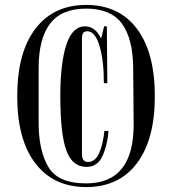

<svg xmlns="http://www.w3.org/2000/svg" viewBox="-20 -750 699 780"><path d="M50 -359Q50 -537 124 -633.5Q198 -730 330 -730Q463 -730 536 -633.5Q609 -537 609 -359Q609 -183 536 -86.5Q463 10 330 10Q198 10 124 -86Q50 -182 50 -359ZM523 -249 521 -474Q520 -594 475 -654.5Q430 -715 330 -715Q230 -715 183.5 -654Q137 -593 137 -474V-249Q137 -140 176 -72.5Q215 -5 330 -5Q525 -5 523 -249ZM404 -218H421Q416 -159 396 -115.5Q376 -72 331 -72Q274 -72 249.5 -139Q225 -206 225 -361Q225 -493 249.5 -568Q274 -643 325 -643Q346 -643 362 -631Q378 -619 391 -594L403 -643H414L416 -412H402Q402 -506 384 -564.5Q366 -623 335 -623Q322 -623 317.5 -615.5Q313 -608 313 -592V-125Q313 -109 318.5 -100.5Q324 -92 337 -92Q367 -92 383 -128.5Q399 -165 404 -218Z"/></svg>

Font: FFF_Magyar-Nemzet Bold
Style: Regular
Weight: 700
Width: 2
Designer: bBox Type GmbH
Foundry: bBox Type GmbH
Version: Version 0.004